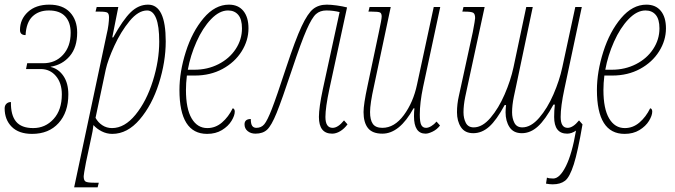

<svg xmlns="http://www.w3.org/2000/svg" viewBox="-21 -566 2904 826"><path d="M-1 -100Q-1 -112 6.5 -119.5Q14 -127 26 -127Q25 -71 48 -43Q71 -15 122 -15Q174 -15 209.5 -54Q245 -93 245 -160Q245 -209 219.5 -239Q194 -269 154 -269H91L96 -294H165Q217 -294 250 -330Q283 -366 283 -425Q283 -470 259.5 -495.5Q236 -521 189 -521Q146 -521 119 -495.5Q92 -470 89 -415Q65 -415 65 -437Q65 -483 99 -514.5Q133 -546 191 -546Q249 -546 280 -513Q311 -480 311 -426Q311 -362 279 -324.5Q247 -287 197 -279V-278Q231 -270 252 -239Q273 -208 273 -160Q273 -83 231 -36.5Q189 10 117 10Q60 10 29.5 -20.5Q-1 -51 -1 -100Z M438 -419Q443 -439 445.5 -459Q448 -479 448 -491Q448 -507 441 -511.5Q434 -516 408 -516H390L395 -536H488L462 -405H466Q508 -481 541.5 -513.5Q575 -546 616 -546Q692 -546 692 -388Q692 -300 662.5 -207Q633 -114 580 -52Q527 10 462 10Q438 10 416.5 -1Q395 -12 381 -28Q378 -1 372 24L349 132Q339 185 339 192Q339 210 347 215Q355 220 384 220H404L399 240H298ZM664 -387Q664 -454 650.5 -487.5Q637 -521 612 -521Q574 -521 536.5 -475.5Q499 -430 471 -369Q443 -308 434 -267L390 -59Q401 -39 419.5 -27Q438 -15 461 -15Q515 -15 562 -72.5Q609 -130 636.5 -217.5Q664 -305 664 -387Z M751 -179Q751 -257 778.5 -343.5Q806 -430 855 -488Q904 -546 964 -546Q1004 -546 1026 -519Q1048 -492 1048 -444Q1048 -392 1018.5 -345Q989 -298 936.5 -269.5Q884 -241 817 -241H783Q779 -207 779 -179Q779 -98 803.5 -56.5Q828 -15 871 -15Q906 -15 934 -39Q962 -63 980 -100Q984 -100 986.5 -96Q989 -92 989 -86Q989 -69 975 -46Q961 -23 934 -6.5Q907 10 870 10Q751 10 751 -179ZM815 -266Q872 -266 919 -290Q966 -314 993 -355Q1020 -396 1020 -444Q1020 -483 1004 -502Q988 -521 960 -521Q923 -521 887 -483.5Q851 -446 824.5 -386.5Q798 -327 787 -266Z M1351 -63Q1351 -103 1368 -183L1440 -514Q1412 -521 1383 -521Q1356 -521 1338.5 -505.5Q1321 -490 1298 -438Q1275 -386 1236 -269Q1191 -134 1169 -80Q1147 -26 1128.5 -8.5Q1110 9 1078 9Q1058 9 1044.5 -2Q1031 -13 1031 -31Q1031 -54 1058 -54Q1058 -33 1064 -24.5Q1070 -16 1082 -16Q1103 -16 1116 -31.5Q1129 -47 1148.5 -97Q1168 -147 1210 -275Q1250 -396 1276.5 -452.5Q1303 -509 1326.5 -527.5Q1350 -546 1385 -546Q1403 -546 1428 -542.5Q1453 -539 1472 -534L1396 -183Q1379 -103 1379 -63Q1379 -16 1410 -16Q1433 -16 1459 -48L1474 -31Q1460 -12 1442.5 -1.5Q1425 9 1408 9Q1351 9 1351 -63Z M1760 -66Q1760 -86 1762 -100H1758Q1698 9 1624 9Q1581 9 1562 -15Q1543 -39 1543 -84Q1543 -117 1560 -196L1609 -428Q1621 -483 1621 -495Q1621 -509 1613.5 -512.5Q1606 -516 1578 -516H1564L1569 -536H1660L1588 -196Q1571 -120 1571 -84Q1571 -50 1583 -33Q1595 -16 1624 -16Q1676 -16 1716.5 -71Q1757 -126 1773 -202L1845 -536H1873L1799 -191Q1785 -124 1785 -73Q1785 -40 1791.5 -28Q1798 -16 1812 -16Q1822 -16 1834.5 -23.5Q1847 -31 1857 -43L1872 -26Q1859 -9 1840.5 0Q1822 9 1810 9Q1760 9 1760 -66Z M2485 -31Q2465 86 2447.5 141Q2430 196 2410 211.5Q2390 227 2357 227Q2343 227 2328 224L2332 198Q2340 202 2359 202Q2387 202 2413.5 149Q2440 96 2457 -4Q2438 9 2419 9Q2363 9 2363 -63Q2363 -91 2366 -116H2360Q2325 -51 2293 -22Q2261 7 2224 7Q2188 7 2171 -19Q2154 -45 2154 -83Q2154 -94 2156 -114H2150Q2115 -49 2083.5 -21Q2052 7 2015 7Q1979 7 1962 -19Q1945 -45 1945 -83Q1945 -118 1953 -153Q1961 -188 1962 -194L2013 -428Q2023 -481 2023 -488Q2023 -506 2015 -511Q2007 -516 1978 -516H1968L1973 -536H2064L1990 -194Q1988 -186 1980.5 -149.5Q1973 -113 1973 -83Q1973 -57 1983 -37.5Q1993 -18 2017 -18Q2054 -18 2089 -59Q2124 -100 2150 -160Q2176 -220 2188 -276L2243 -536H2271L2199 -194Q2197 -186 2189.5 -149.5Q2182 -113 2182 -83Q2182 -57 2192 -37.5Q2202 -18 2226 -18Q2263 -18 2298.5 -59Q2334 -100 2360 -160Q2386 -220 2398 -276L2454 -536H2482L2407 -183Q2391 -108 2391 -63Q2391 -16 2421 -16Q2444 -16 2470 -48Z M2547 -179Q2547 -257 2574.5 -343.5Q2602 -430 2651 -488Q2700 -546 2760 -546Q2800 -546 2822 -519Q2844 -492 2844 -444Q2844 -392 2814.5 -345Q2785 -298 2732.5 -269.5Q2680 -241 2613 -241H2579Q2575 -207 2575 -179Q2575 -98 2599.5 -56.5Q2624 -15 2667 -15Q2702 -15 2730 -39Q2758 -63 2776 -100Q2780 -100 2782.5 -96Q2785 -92 2785 -86Q2785 -69 2771 -46Q2757 -23 2730 -6.5Q2703 10 2666 10Q2547 10 2547 -179ZM2611 -266Q2668 -266 2715 -290Q2762 -314 2789 -355Q2816 -396 2816 -444Q2816 -483 2800 -502Q2784 -521 2756 -521Q2719 -521 2683 -483.5Q2647 -446 2620.5 -386.5Q2594 -327 2583 -266Z"/></svg>

Font: Noto Serif CondThin
Style: Italic
Weight: 250
Width: 3
Italic angle: -12°
Designer: Monotype Design Team
Foundry: Monotype Imaging Inc.
Version: Version 1.001